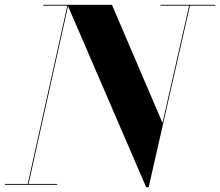

<svg xmlns="http://www.w3.org/2000/svg" viewBox="-58 -770 916 800"><path d="M-37.5 -3.5H57.5L222.5 -746.5H122.5V-750H408.5L619 -258L730 -746.5H611V-750H839V-746.5H733.5L561.5 10H551L225.5 -744.5L61 -3.5H180.5V0H-37.5Z"/></svg>

Font: Bodoni* 48pt
Style: Bold Italic
Weight: 700
Italic angle: -13°
Version: Version 2.3